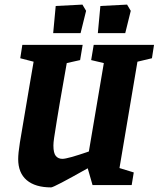

<svg xmlns="http://www.w3.org/2000/svg" viewBox="-20 -804 689 834"><path d="M577 -536 499 -74 561 -55 552 0H382L361 -73Q214 10 202 10Q133 10 96 -21.5Q59 -53 59 -113Q59 -138 66.5 -185.5Q74 -233 109 -437L126 -536L68 -551L77 -609H339L328 -543L270 -530L240 -359Q236 -336 227 -281Q218 -226 215 -205Q212 -184 212 -172Q212 -139 222.5 -126.5Q233 -114 251 -114Q274 -114 366 -146L431 -530L376 -543L387 -609H649L640 -551ZM211 -660 222 -778 338 -784 354 -757 330 -660ZM405 -660 416 -778 532 -784 548 -757 524 -660Z"/></svg>

Font: Grenze
Style: Bold Italic
Weight: 700
Italic angle: -10°
Designer: Renata Polastri
Foundry: Omnibus-Type
Version: Version 1.002; ttfautohint (v1.8)